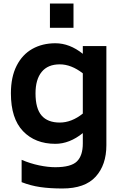

<svg xmlns="http://www.w3.org/2000/svg" viewBox="-20 -821 697 1092"><path d="M42 0ZM585 -559V5Q585 117 524 184Q463 251 335 251Q264 251 209 243Q154 235 103 215V88Q152 109 202.5 119.5Q253 130 294 130Q384 130 417.5 97Q451 64 451 -5V-64Q375 -3 295 -3Q180 -3 111 -75Q42 -147 42 -290Q42 -383 74.5 -447Q107 -511 164 -543Q221 -575 295 -575Q376 -575 451 -515V-559ZM451 -175V-404Q385 -455 320 -455Q252 -455 217 -412Q182 -369 182 -290Q182 -204 216.5 -164Q251 -124 320 -124Q387 -124 451 -175ZM264 -801H398V-663H264Z"/></svg>

Font: Biryani
Style: Bold
Weight: 700
Designer: Dan Reynolds and Mathieu Reguer
Foundry: Dan Reynolds and Mathieu Reguer
Version: Version 1.004; ttfautohint (v1.1) -l 5 -r 5 -G 72 -x 0 -D la